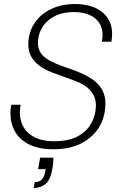

<svg xmlns="http://www.w3.org/2000/svg" viewBox="-20 -732 600 957"><path d="M247 12Q168 12 117.5 -16Q67 -44 46 -94Q25 -144 36 -210H83Q73 -159 88.5 -117.5Q104 -76 145 -52Q186 -28 252 -28Q316 -28 359.5 -48.5Q403 -69 427.5 -105.5Q452 -142 457 -187Q461 -225 449.5 -251Q438 -277 416 -295Q394 -313 364 -325Q334 -337 302 -348Q270 -359 239 -371Q177 -395 146.5 -433.5Q116 -472 122 -530Q127 -582 156.5 -623Q186 -664 237 -688Q288 -712 356 -712Q415 -712 459.5 -690.5Q504 -669 525 -627Q546 -585 535 -524H488Q497 -575 480.5 -607.5Q464 -640 429.5 -656Q395 -672 349 -672Q294 -672 255.5 -653Q217 -634 195.5 -603Q174 -572 170 -534Q166 -502 177 -479Q188 -456 210 -441Q232 -426 261 -414Q290 -402 323 -391Q356 -380 388 -366Q415 -354 438 -338.5Q461 -323 477.5 -302Q494 -281 501 -254Q508 -227 504 -192Q499 -133 466.5 -87Q434 -41 379 -14.5Q324 12 247 12ZM148 205 153 176Q177 176 189 162.5Q201 149 205 124L208 111H170L180 54H246Q246 69 244.5 83.5Q243 98 241 110Q231 166 206.5 185.5Q182 205 148 205Z"/></svg>

Font: DM Sans 17pt ExtraLight
Style: Italic
Weight: 250
Italic angle: -10°
Version: Version 4.004;gftools[0.9.30]